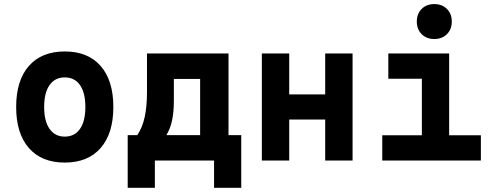

<svg xmlns="http://www.w3.org/2000/svg" viewBox="-20 -776 2384 928"><path d="M293 9.8Q181.2 9.8 119.6 -60.5Q58.1 -130.9 58.1 -258.8Q58.1 -387.2 119.6 -457.3Q181.2 -527.3 293 -527.3Q404.8 -527.3 466.3 -457.3Q527.8 -387.2 527.8 -258.8Q527.8 -130.9 466.3 -60.5Q404.8 9.8 293 9.8ZM293 -115.7Q340.8 -115.7 366.7 -153.1Q392.6 -190.4 392.6 -258.8Q392.6 -327.6 366.7 -364.7Q340.8 -401.9 293 -401.9Q245.6 -401.9 219.5 -364.7Q193.4 -327.6 193.4 -258.8Q193.4 -190.4 219.5 -153.1Q245.6 -115.7 293 -115.7Z M597.2 131.8V-123H643.6Q668.5 -159.7 679.4 -210.7Q690.4 -261.7 690.4 -329.1V-517.6H1084.5V-123H1146V131.8H1014.6V0H728.5V131.8ZM947.3 -123V-394.5H820.3V-287.6Q820.3 -236.3 812 -195.6Q803.7 -154.8 784.2 -123Z M1551.8 0V-198.2H1377.9V0H1245.6V-517.6H1377.9V-319.8H1551.8V-517.6H1684.1V0Z M1827.6 0V-122.1H2019V-395.5H1856.9V-517.6H2150.9V-122.1H2304.2V0ZM2079.1 -587.4Q2041.5 -587.4 2018.1 -610.8Q1994.6 -634.3 1994.6 -671.9Q1994.6 -709.5 2018.1 -732.9Q2041.5 -756.3 2079.1 -756.3Q2116.7 -756.3 2140.1 -732.9Q2163.6 -709.5 2163.6 -671.9Q2163.6 -634.3 2140.1 -610.8Q2116.7 -587.4 2079.1 -587.4Z"/></svg>

Font: CaskaydiaMono NF
Style: Bold
Weight: 700
Designer: Aaron Bell
Foundry: Saja Typeworks
Version: Version 2111.001; ttfautohint (v1.8.4);Nerd Fonts 3.1.1